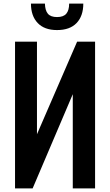

<svg xmlns="http://www.w3.org/2000/svg" viewBox="-20 -1040 608 1060"><path d="M294.9 -874Q225.1 -874 188 -913.1Q150.9 -952.1 150.9 -1020H228Q229 -982.4 244.4 -964.1Q259.8 -945.8 294.9 -945.8Q330.6 -945.8 346.2 -964.6Q361.8 -983.4 361.8 -1020H439.9Q439.9 -951.7 402.8 -912.8Q365.7 -874 294.9 -874ZM63 0V-810.1H184.1V-298.8L405.8 -810.1H504.9V0H381.8V-520L160.2 0Z"/></svg>

Font: Oswald Medium
Style: Regular
Weight: 500
Designer: Vernon Adams
Foundry: Vernon Adams
Version: Version 4.103